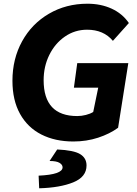

<svg xmlns="http://www.w3.org/2000/svg" viewBox="-20 -749 740 1034"><path d="M47 -314Q47 -432 99 -526.5Q151 -621 243.5 -675Q336 -729 451 -729Q523 -729 581 -702.5Q639 -676 674 -625L588 -529Q538 -589 449 -589Q383 -589 329.5 -552Q276 -515 245.5 -453Q215 -391 215 -317Q215 -124 396 -124Q419 -124 442.5 -130Q466 -136 482 -146L509 -277H378L396 -409H671L616 -61Q571 -28 508.5 -7.5Q446 13 375 13Q277 13 203 -24.5Q129 -62 88 -135.5Q47 -209 47 -314ZM317 152Q317 138 300.5 128Q284 118 247 118L288 56Q377 60 411.5 81Q446 102 446 142Q446 204 374.5 233Q303 262 191 265L188 197Q317 191 317 152Z"/></svg>

Font: Nebula Sans Bold
Style: Regular
Weight: 700
Italic angle: -9°
Designer: Paul D. Hunt for Adobe (as Source Sans)
Foundry: Nebula Entertainment & Broadcasting LLC
Version: Version 1.010